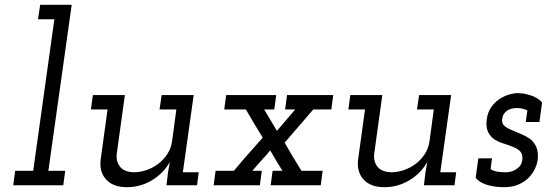

<svg xmlns="http://www.w3.org/2000/svg" viewBox="-20 -770 2273 798"><path d="M43 -60 35 0H243L251 -60H181L278 -750H147L138 -690H206L118 -60Z M672 0H799L806 -54H740L785 -375H652L643 -315H713L695 -182Q691 -154 676 -130.5Q661 -107 639 -90Q617 -73 590 -63.5Q563 -54 535 -54Q495 -56 478.5 -77.5Q462 -99 465 -129L499 -375H366L358 -315H427L398 -104Q393 -54 422 -23Q451 8 508 8Q563 8 611 -20.5Q659 -49 686 -97L678 -52Z M920 -375 912 -315H1002Q1019 -285 1036.5 -256Q1054 -227 1072 -198Q1041 -163 1011 -129Q981 -95 952 -60H876L868 0H1060L1068 -60H1029Q1047 -82 1066 -102.5Q1085 -123 1103 -145Q1115 -124 1127.5 -103Q1140 -82 1154 -60H1113L1105 0H1313L1321 -60H1233Q1215 -89 1197.5 -118Q1180 -147 1163 -177L1282 -315H1357L1365 -375H1173L1165 -315H1207L1131 -226L1078 -315H1120L1128 -375Z M1742 0H1869L1876 -54H1810L1855 -375H1722L1713 -315H1783L1765 -182Q1761 -154 1746 -130.5Q1731 -107 1709 -90Q1687 -73 1660 -63.5Q1633 -54 1605 -54Q1565 -56 1548.5 -77.5Q1532 -99 1535 -129L1569 -375H1436L1428 -315H1497L1468 -104Q1463 -54 1492 -23Q1521 8 1578 8Q1633 8 1681 -20.5Q1729 -49 1756 -97L1748 -52Z M1957 -31Q1974 -10 2006.5 -1Q2039 8 2074 8Q2111 8 2137 -4Q2163 -16 2180 -34Q2196 -52 2204.5 -71Q2213 -90 2215 -107Q2218 -139 2209 -159Q2200 -179 2184 -192Q2167 -204 2146.5 -212.5Q2126 -221 2108 -229Q2090 -236 2077.5 -246Q2065 -256 2067 -273Q2068 -286 2073.5 -295Q2079 -304 2087 -310Q2096 -316 2107 -318.5Q2118 -321 2129 -321Q2140 -321 2151 -318.5Q2162 -316 2172 -311L2165 -263H2222L2233 -344Q2224 -355 2210 -363Q2196 -371 2181 -375Q2166 -380 2153 -381.5Q2140 -383 2133 -383Q2115 -383 2094 -376.5Q2073 -370 2054 -357Q2035 -344 2021 -323.5Q2007 -303 2003 -274Q1999 -240 2009 -220.5Q2019 -201 2036 -190Q2054 -179 2076 -172.5Q2098 -166 2115 -158Q2134 -151 2143.5 -139Q2153 -127 2151 -106Q2149 -92 2143 -83Q2137 -74 2126 -67Q2116 -60 2105 -57Q2094 -54 2082 -54Q2062 -54 2047 -56.5Q2032 -59 2019 -67L2025 -112H1968Z"/></svg>

Font: Josefin Slab Thin SemiBold
Style: Italic
Weight: 600
Italic angle: -12°
Version: Version 2.000